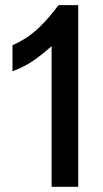

<svg xmlns="http://www.w3.org/2000/svg" viewBox="-20 -723 400 743"><path d="M179.7 0V-544.4Q140.1 -509.3 105.7 -486.1Q71.3 -462.9 28.3 -447.3V-547.9Q52.2 -558.6 78.1 -574.5Q104 -590.3 135.5 -620.6Q167 -650.9 206.5 -703.1H282.7V0Z"/></svg>

Font: Schibsted Grotesk Medium
Style: Regular
Weight: 500
Designer: Bakken & Baeck AS, Henrik Kongsvoll
Foundry: Schibsted ASA
Version: Version 1.100;gftools[0.9.25]